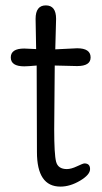

<svg xmlns="http://www.w3.org/2000/svg" viewBox="-20 -682 377 712"><path d="M266 -437 183 -439 181 -202Q181 -110 188 -82.5Q195 -55 228 -55Q244 -55 266 -65.5Q288 -76 293 -76Q314 -76 314 -55Q314 -34 277 -12Q240 10 204 10Q117 10 117 -118L116 -439Q83 -436 70 -436Q20 -436 20 -469Q20 -502 70 -502L114 -500L112 -612Q112 -662 150 -662Q188 -662 188 -612L185 -499L266 -503Q316 -503 316 -469Q316 -437 266 -437Z"/></svg>

Font: Delius Swash Caps
Style: Regular
Weight: 400
Designer: Natalia Raices
Foundry: Natalia Raices
Version: Version 1.002